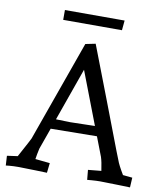

<svg xmlns="http://www.w3.org/2000/svg" viewBox="-93 -940 873 1020"><g transform="rotate(10 343.0 -430.0)"><path d="M312 -705 366 -716 476 -430Q500 -369 528 -294Q588 -136 592 -128Q600 -104 630 -54L681 -49L678 4L609 2Q535 0 516 0Q497 0 471 2L447 4L442 -49L513 -56Q506 -105 498 -129L458 -233L209 -230L168 -115Q161 -84 157 -57H158L236 -49L230 4L168 2Q98 0 73.5 0Q49 0 27 2L8 4L5 -48L62 -56Q117 -157 118 -161ZM228 -284Q282 -282 305 -282Q328 -282 372.5 -283.5Q417 -285 438 -285L329 -569ZM174 -811V-864H496L491 -811Z"/></g></svg>

Font: Andada
Style: Regular
Weight: 400
Designer: Carolina Giovagnoli
Foundry: Carolina Giovagnoli
Version: Version 1.002